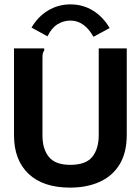

<svg xmlns="http://www.w3.org/2000/svg" viewBox="-20 -844 640 877"><path d="M300 13Q177 13 110.5 -50Q44 -113 44 -226V-623H182V-613Q177 -607 175.5 -600Q174 -593 174 -576V-225Q174 -163 203.5 -127Q233 -91 301 -91Q372 -91 401.5 -127.5Q431 -164 431 -228V-623H559V-229Q559 -146 526 -92.5Q493 -39 434.5 -13Q376 13 300 13ZM197 -678 124 -718Q153 -768 199.5 -796Q246 -824 302 -824Q358 -824 404 -796Q450 -768 481 -716L407 -676Q365 -750 302 -750Q270 -750 242.5 -733Q215 -716 197 -678Z"/></svg>

Font: Inconsolata Expanded ExtraBold
Style: Regular
Weight: 800
Width: 7
Monospace: yes
Designer: Raph Levien, Cyreal, Brenton Simpson
Foundry: Raph Levien, Cyreal, Google
Version: Version 3.001; ttfautohint (v1.8.2.53-6de2)